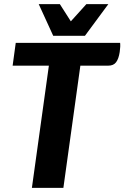

<svg xmlns="http://www.w3.org/2000/svg" viewBox="-20 -907 601 927"><path d="M558 -656Q553 -623 540.5 -606.5Q528 -590 503 -590H368L286 0H134L216 -590H41L56 -700H560Q562 -684 558 -656ZM167 -887H269L322 -804L397 -887H503L390 -734H237Z"/></svg>

Font: Krub
Style: Bold Italic
Weight: 700
Italic angle: -8°
Designer: Ekaluck Peanpanawate
Foundry: Cadson Demak Co.,Ltd.
Version: Version 1.000; ttfautohint (v1.6)